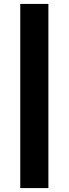

<svg xmlns="http://www.w3.org/2000/svg" viewBox="-20 -762 349 976"><path d="M83 194H226V-742H83Z"/></svg>

Font: Montserrat Lite
Style: Bold
Weight: 700
Designer: Julieta Ulanovsky
Foundry: Julieta Ulanovsky
Version: Version 7.200;PS 007.200;hotconv 1.0.88;makeotf.lib2.5.64775